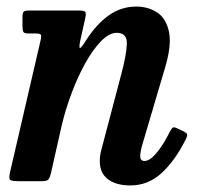

<svg xmlns="http://www.w3.org/2000/svg" viewBox="-20 -552 618 585"><path d="M69 -520H217.5Q236 -520 239.5 -516.2Q243 -512.5 240 -497.5L225 -430.5Q220 -406.5 223.5 -405.8Q227 -405 241.5 -428Q274 -479 311.8 -505.5Q349.5 -532 395.5 -532Q431 -532 458.8 -514Q486.5 -496 495 -454.2Q503.5 -412.5 481.5 -341L413 -109Q411 -102.5 409 -91.8Q407 -81 407 -77.5Q407 -61.5 420 -61.5Q436.5 -61.5 456.8 -85.8Q477 -110 496.5 -148.5Q501.5 -158.5 505.2 -162.2Q509 -166 517.5 -162L540 -151.5Q548.5 -147 550 -143Q551.5 -139 546 -127.5Q514.5 -64 473.2 -25.5Q432 13 377 13Q334 13 309 -5.8Q284 -24.5 284 -61.5Q284 -80 290.5 -102L349 -324Q365 -383 366.5 -417.5Q368 -452 335.5 -452Q312.5 -452 287.8 -426.5Q263 -401 239.8 -359.2Q216.5 -317.5 197.8 -267.2Q179 -217 167.5 -167.5L135.5 -25.5Q132.5 -12 128.2 -6Q124 0 107 0H37.5Q14.5 0 10.5 -4.5Q6.5 -9 10.5 -27L104 -430.5Q107 -444 103.8 -447Q100.5 -450 88 -450H66.5Q54 -450 51.2 -454.8Q48.5 -459.5 48.5 -473V-498.5Q48.5 -512.5 52 -516.2Q55.5 -520 69 -520Z"/></svg>

Font: Besley* Narrow Semi
Style: Italic
Weight: 600
Width: 4
Italic angle: -13°
Designer: Owen Earl
Foundry: indestructible type*
Version: Version 3.000; ttfautohint (v1.8.3)